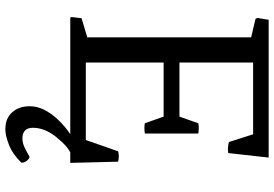

<svg xmlns="http://www.w3.org/2000/svg" viewBox="-171 -598 1007 705"><g transform="rotate(90 332.5 -245.5)"><path d="M449.2 137.2Q449.2 175.8 489.7 175.8Q507.8 175.8 531.7 162.6Q555.7 149.4 556.2 149.4Q559.6 149.4 565.4 154.3Q577.6 165 577.6 179.2Q546.4 211.4 512.2 224.9Q478 238.3 455.6 238.3Q433.1 238.3 418 231.7Q402.8 225.1 392.1 212.9Q370.1 188.5 370.1 148.4Q370.1 96.7 420.9 43.5Q443.4 20 472.2 0H44.9L42.5 -4.4L46.9 -41.5L117.2 -62.5V-664.1L49.3 -680.2L45.9 -687L52.7 -728.5H558.6L542 -580.1Q523.9 -576.7 501.5 -582.5L473.1 -671.4H209.5V-400.9H408.2L432.6 -470.2Q446.3 -473.6 470.2 -470.2V-273.9Q449.2 -270.5 432.6 -273.9L408.2 -342.8H209.5V-57.1H494.1L535.6 -175.8Q552.2 -180.7 573.7 -175.8L578.1 0H539.6Q521 9.3 501.2 30.8Q481.4 52.2 471.7 67.4Q449.2 102.1 449.2 137.2Z"/></g></svg>

Font: Trykker
Style: Regular
Weight: 400
Designer: Magnus Gaarde
Foundry: Magnus Gaarde
Version: Version 1.001